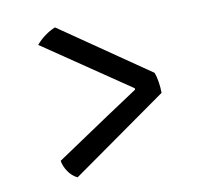

<svg xmlns="http://www.w3.org/2000/svg" viewBox="-64 -593 697 653"><g transform="rotate(-10 285.0 -266.0)"><path d="M484.4 -242.2Q484.4 -259.8 481.4 -279.3Q478.5 -298.8 472.7 -313.5Q371.1 -383.8 166 -524.4Q146.5 -516.6 129.9 -503.9Q113.3 -492.2 99.6 -475.6Q199.2 -408.2 397.5 -273.4Q397.5 -272.5 397.5 -268.6Q324.2 -220.7 106.4 -74.2Q109.4 -54.7 122.1 -36.1Q134.8 -17.6 153.3 -8.8Q263.7 -86.9 484.4 -242.2Z"/></g></svg>

Font: cl
Style: Regular
Weight: 400
Designer: Mitja Miklavcic
Version: Version 1.0